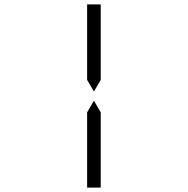

<svg xmlns="http://www.w3.org/2000/svg" viewBox="-20 -938 856 875"><path d="M439 -83H377V-382V-426L408 -479L439 -426V-229ZM377 -618V-918H439V-857V-574L408 -521L377 -574Z"/></svg>

Font: DSEG14 Classic
Style: Light
Weight: 300
Designer: Keshikan(Twitter:@keshinomi_88pro)
Version: Version 0.46